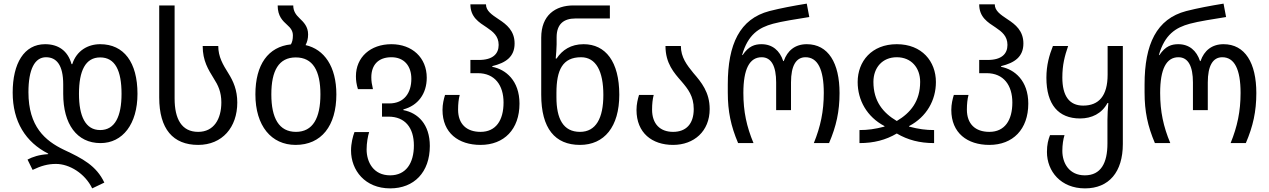

<svg xmlns="http://www.w3.org/2000/svg" viewBox="-20 -790 7006 1060"><path d="M489 250 556 218C512 125 436 85 333 37C229 -13 137 -91 137 -281C137 -408 172 -474 234 -474C292 -474 329 -431 329 -324V-272C329 -105 404 0 535 0C657 0 739 -105 739 -272C739 -446 664 -546 533 -546C466 -546 403 -511 379 -436H375C354 -511 301 -546 229 -546C113 -546 50 -440 50 -279C50 -118 122 -5 246 58V61C196 64 160 76 132 91L160 148C206 126 243 115 289 115C363 115 449 167 489 250ZM533 -72C452 -72 416 -148 416 -272C416 -400 452 -473 533 -473C616 -473 651 -400 651 -272C651 -148 615 -72 533 -72Z M1074 10C1207 10 1290 -87 1290 -224C1290 -293 1268 -342 1241 -385C1211 -433 1185 -476 1185 -536H1099C1099 -454 1130 -406 1160 -357C1184 -320 1202 -282 1202 -225C1202 -133 1161 -62 1074 -62C983 -62 944 -133 944 -246V-760H859V-252C859 -78 935 10 1074 10Z M1667 -541C1676 -558 1681 -577 1681 -600C1681 -643 1657 -667 1634 -689C1614 -708 1599 -728 1599 -760H1513C1513 -700 1541 -675 1566 -652C1584 -636 1597 -620 1597 -594C1597 -572 1593 -557 1586 -545C1461 -532 1390 -434 1390 -269C1390 -95 1478 10 1612 10C1754 10 1837 -95 1837 -269C1837 -423 1770 -518 1667 -541ZM1614 -62C1520 -62 1478 -138 1478 -269C1478 -400 1519 -473 1613 -473C1707 -473 1749 -400 1749 -269C1749 -138 1707 -62 1614 -62Z M2134 250C2266 250 2353 161 2353 16C2353 -104 2287 -167 2207 -182V-186C2287 -207 2336 -272 2336 -361C2336 -472 2255 -546 2141 -546C2025 -546 1945 -474 1945 -369C1945 -345 1948 -325 1956 -298H2039C2033 -324 2030 -341 2030 -363C2030 -431 2068 -474 2141 -474C2212 -474 2251 -425 2251 -355C2251 -278 2212 -219 2129 -219H2089V-146H2125C2216 -146 2265 -85 2265 13C2265 111 2221 178 2134 178C2041 178 2004 104 2004 35C2004 -1 2011 -39 2018 -61H1937C1928 -37 1918 1 1918 41C1918 150 1995 250 2134 250Z M2633 10C2763 10 2848 -76 2848 -218C2848 -345 2772 -407 2698 -421V-425C2772 -443 2821 -476 2821 -550C2821 -620 2777 -655 2734 -683C2695 -709 2663 -730 2663 -766H2577C2577 -695 2624 -667 2668 -638C2702 -615 2733 -591 2733 -542C2733 -493 2701 -459 2624 -459H2577V-386H2618C2712 -386 2760 -319 2760 -224C2760 -126 2718 -62 2633 -62C2555 -62 2509 -106 2509 -185C2509 -216 2512 -243 2518 -266H2437C2430 -243 2423 -215 2423 -183C2423 -56 2511 10 2633 10Z M3182 10C3316 10 3399 -90 3399 -267C3399 -450 3323 -546 3202 -546C3132 -546 3084 -514 3053 -467H3048C3050 -489 3053 -524 3053 -545V-584C3053 -658 3093 -688 3157 -688H3347V-760H3146C3046 -760 2968 -706 2968 -582V-267C2968 -81 3044 10 3182 10ZM3182 -62C3089 -62 3052 -135 3052 -253V-277C3052 -404 3086 -474 3188 -474C3271 -474 3311 -396 3311 -266C3311 -137 3270 -62 3182 -62Z M3696 10C3811 10 3898 -65 3898 -188C3898 -281 3852 -336 3808 -387C3772 -431 3739 -474 3739 -536H3654C3654 -440 3701 -388 3743 -340C3778 -299 3810 -259 3810 -188C3810 -105 3767 -62 3696 -62C3624 -62 3580 -106 3580 -185C3580 -216 3583 -243 3589 -266H3508C3501 -243 3494 -215 3494 -183C3494 -56 3580 10 3696 10Z M4055 0H4140C4102 -91 4084 -174 4084 -277C4084 -409 4118 -474 4185 -474C4240 -474 4265 -422 4265 -335V-182H4347V-335C4347 -427 4375 -474 4427 -474C4494 -474 4528 -408 4528 -277C4528 -175 4510 -91 4473 0H4557C4597 -93 4615 -175 4615 -276C4615 -442 4553 -546 4434 -546C4370 -546 4327 -511 4307 -453H4304C4285 -511 4244 -546 4184 -546C4148 -546 4113 -536 4080 -486H4077C4109 -599 4170 -638 4248 -659C4295 -672 4380 -685 4448 -696L4434 -770C4360 -758 4291 -745 4228 -729C4064 -686 3998 -546 3998 -324V-279C3998 -175 4015 -94 4055 0Z M4725 0C4804 0 4870 -17 4931 -53C4992 -17 5058 0 5137 0V-72C5091 -72 5053 -77 4999 -91V-94C5096 -145 5147 -237 5147 -337C5147 -451 5070 -546 4931 -546C4792 -546 4715 -451 4715 -337C4715 -237 4766 -145 4863 -94V-91C4809 -77 4771 -72 4725 -72ZM4931 -122C4855 -167 4802 -231 4802 -338C4802 -416 4851 -474 4931 -474C5011 -474 5060 -416 5060 -338C5060 -231 5007 -167 4931 -122Z M5442 10C5572 10 5657 -76 5657 -218C5657 -345 5581 -407 5507 -421V-425C5581 -443 5630 -476 5630 -550C5630 -620 5586 -655 5543 -683C5504 -709 5472 -730 5472 -766H5386C5386 -695 5433 -667 5477 -638C5511 -615 5542 -591 5542 -542C5542 -493 5510 -459 5433 -459H5386V-386H5427C5521 -386 5569 -319 5569 -224C5569 -126 5527 -62 5442 -62C5364 -62 5318 -106 5318 -185C5318 -216 5321 -243 5327 -266H5246C5239 -243 5232 -215 5232 -183C5232 -56 5320 10 5442 10Z M5970 250C6103 250 6179 159 6179 5V-536H6095V-378C6095 -260 6046 -207 5960 -207C5883 -207 5845 -261 5845 -362C5845 -432 5858 -481 5877 -536H5793C5773 -486 5757 -430 5757 -361C5757 -213 5823 -136 5943 -136C6007 -136 6063 -163 6094 -221H6099C6096 -188 6094 -159 6094 -127V2C6094 110 6058 178 5969 178C5883 178 5845 111 5845 43C5845 9 5850 -22 5857 -44H5777C5767 -18 5760 8 5760 49C5760 156 5837 250 5970 250Z M6356 0H6441C6403 -91 6385 -174 6385 -277C6385 -409 6419 -474 6486 -474C6541 -474 6566 -422 6566 -335V-182H6648V-335C6648 -427 6676 -474 6728 -474C6795 -474 6829 -408 6829 -277C6829 -175 6811 -91 6774 0H6858C6898 -93 6916 -175 6916 -276C6916 -442 6854 -546 6735 -546C6671 -546 6628 -511 6608 -453H6605C6586 -511 6545 -546 6485 -546C6449 -546 6414 -536 6381 -486H6378C6410 -599 6471 -638 6549 -659C6596 -672 6681 -685 6749 -696L6735 -770C6661 -758 6592 -745 6529 -729C6365 -686 6299 -546 6299 -324V-279C6299 -175 6316 -94 6356 0Z"/></svg>

Font: Noto Sans Georgian SemiCondensed
Style: Regular
Weight: 400
Width: 4
Designer: Monotype Design Team, Akaki Razmadze
Foundry: Google LLC
Version: Version 2.005